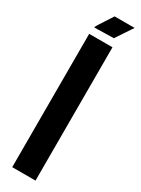

<svg xmlns="http://www.w3.org/2000/svg" viewBox="-206 -785 593 807"><g transform="rotate(30 90.5 -382.0)"><path d="M47 -681Q32 -681 32 -682L40 -696L58 -724L84 -764H181L127 -683L79 -682ZM28 0V-647H141V0Z"/></g></svg>

Font: New Amsterdam
Style: Regular
Weight: 400
Designer: Vladimir Nikolic
Foundry: Vladimir Nikolic
Version: Version 1.000; ttfautohint (v1.8.4.7-5d5b)